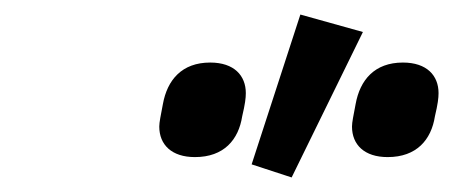

<svg xmlns="http://www.w3.org/2000/svg" viewBox="-20 -825 629 264"><path d="M479 -781 393 -805 326 -599 381 -581ZM248 -609C288 -609 308 -633 313 -665C317 -682 318 -690 318 -697C318 -721 302 -739 269 -739C230 -739 210 -715 204 -682C201 -666 199 -657 199 -651C199 -626 216 -609 248 -609ZM513 -609C553 -609 573 -633 578 -665C582 -682 583 -690 583 -697C583 -721 567 -739 534 -739C495 -739 475 -715 469 -682C466 -666 464 -657 464 -651C464 -626 481 -609 513 -609Z"/></svg>

Font: Braiins Sans SemiBold
Style: Italic
Weight: 600
Italic angle: -11.31°
Designer: Mike Abbink, Paul van der Laan, Pieter van Rosmalen, Jiri Chlebus, Lubos Buracinsky
Foundry: Bold Monday, Sudetype
Version: Version 1.000;hotconv 1.0.109;makeotfexe 2.5.65596